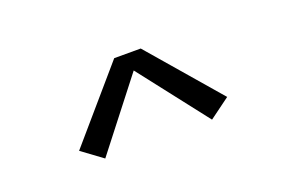

<svg xmlns="http://www.w3.org/2000/svg" viewBox="-45 -816 690 463"><g transform="rotate(-20 300.0 -584.0)"><path d="M163 -474 110 -513 266 -694H334L490 -513L437 -474L300 -650Z"/></g></svg>

Font: Iosevka Slab Light Extended
Style: Regular
Weight: 300
Width: 7
Monospace: yes
Designer: Belleve Invis
Foundry: Belleve Invis
Version: Version 11.1.0; ttfautohint (v1.8.3)